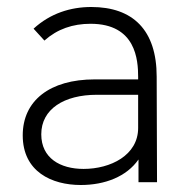

<svg xmlns="http://www.w3.org/2000/svg" viewBox="-20 -521 546 549"><path d="M429 0 428 -302C428 -435 360 -501 241 -501C182 -501 124 -483 76 -439L107 -405C144 -438 188 -453 239 -453C369 -453 375 -349 375 -301V-294H251C122 -294 45 -233 45 -134C45 -30 128 8 211 8C280 8 342 -16 376 -65V0ZM375 -155C375 -77 296 -38 219 -38C152 -38 98 -69 98 -137C98 -209 163 -250 257 -250H375Z"/></svg>

Font: Arthouse Owned Light
Style: Regular
Weight: 300
Designer: Jeremy Tribby
Foundry: Tribby Type
Version: Version 1.000;PS 001.000;hotconv 1.0.88;makeotf.lib2.5.64775